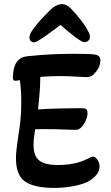

<svg xmlns="http://www.w3.org/2000/svg" viewBox="-20 -906 545 939"><path d="M244 13Q149 13 103.5 -17.5Q58 -48 58 -132Q58 -149 60.5 -173Q63 -197 68 -231Q76 -280 80 -318.5Q84 -357 84 -403Q84 -433 82.5 -461Q81 -489 77 -514Q62 -511 57 -511Q49 -511 46 -514.5Q43 -518 43 -528Q43 -549 48 -569.5Q53 -590 62 -603Q79 -627 114 -631Q141 -634 180.5 -637Q220 -640 261.5 -641.5Q303 -643 336 -643Q428 -643 445 -639Q471 -635 471 -611Q471 -581 450 -556Q439 -541 428 -534.5Q417 -528 397 -529Q353 -532 320 -533Q287 -534 274 -534Q251 -534 226.5 -533Q202 -532 177 -530Q177 -495 174 -455Q171 -415 166 -371Q212 -374 270 -375.5Q328 -377 373 -377Q393 -377 400.5 -373Q408 -369 408 -352Q408 -336 399.5 -316.5Q391 -297 377 -283Q371 -277 364 -273.5Q357 -270 345 -271Q302 -273 247.5 -274Q193 -275 152 -274Q148 -251 146 -232Q144 -213 144 -198Q144 -143 172 -121Q200 -99 264 -99Q303 -99 339.5 -106Q376 -113 414 -132Q428 -140 435 -140Q446 -140 456.5 -124.5Q467 -109 467 -91Q467 -69 450.5 -49.5Q434 -30 407 -16Q376 -2 333 5.5Q290 13 244 13ZM145 -699Q137 -699 130.5 -705.5Q124 -712 124 -722Q124 -728 126.5 -736Q129 -744 135 -753Q146 -771 165.5 -793.5Q185 -816 204.5 -836Q224 -856 234 -865Q261 -886 282 -886Q295 -886 306.5 -879.5Q318 -873 326 -865Q336 -855 353 -835.5Q370 -816 386.5 -793.5Q403 -771 412 -751Q417 -744 418.5 -737Q420 -730 420 -725Q420 -715 412.5 -707.5Q405 -700 395 -700Q391 -700 386 -701Q381 -702 376 -706Q366 -711 348 -724.5Q330 -738 310.5 -754.5Q291 -771 276 -784Q246 -762 213.5 -738Q181 -714 165 -706Q154 -699 145 -699Z"/></svg>

Font: Akaya Kanadaka
Style: Regular
Weight: 400
Designer: Vaishnavi Murthy Yerkadithaya, Juan Luis Blanco Aristondo
Version: Version 1.002; ttfautohint (v1.8.3)